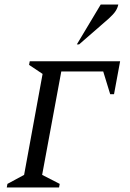

<svg xmlns="http://www.w3.org/2000/svg" viewBox="-20 -832 575 852"><path d="M10 0 13 -16 87 -56 169 -504 109 -544 112 -560H513L486 -414H469L438 -515H252L167 -56L245 -16L242 0ZM321 -635 427 -812H505Q502 -797 493 -783Q484 -769 462 -749L331 -635Z"/></svg>

Font: Spectral SC
Style: Italic
Weight: 400
Italic angle: -10°
Designer: Jean-Baptiste Levee
Foundry: Production Type
Version: Version 2.001